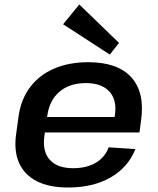

<svg xmlns="http://www.w3.org/2000/svg" viewBox="-20 -826 703 855"><path d="M283 9Q199 9 144 -19Q89 -47 65 -100.5Q41 -154 52 -230L63 -310Q74 -385 114.5 -438.5Q155 -492 221 -520.5Q287 -549 373 -549Q504 -549 565 -481.5Q626 -414 608 -288L601 -236H157L166 -305H509L487 -278L492 -316Q501 -382 466.5 -419Q432 -456 362 -456Q291 -456 246 -418.5Q201 -381 191 -313L177 -216Q169 -150 202.5 -113.5Q236 -77 305 -77Q366 -77 407 -101.5Q448 -126 464 -170L583 -162Q550 -80 472 -35.5Q394 9 283 9ZM510 -635 469 -583 261 -718 333 -806Z"/></svg>

Font: Pathway Extreme 8pt Thin 12pt SemiBold
Style: Italic
Weight: 600
Italic angle: -8°
Version: Version 1.001;gftools[0.9.26]